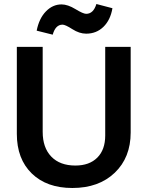

<svg xmlns="http://www.w3.org/2000/svg" viewBox="-20 -928 736 958"><path d="M243 -755 163 -775Q175 -836 209 -871Q243 -906 287 -906Q318 -906 356.5 -882.5Q395 -859 410 -859Q446 -859 461 -908L541 -887Q531 -828 496 -794Q461 -760 410 -760Q376 -760 341 -782.5Q306 -805 292 -805Q257 -805 243 -755ZM341 10Q213 10 138.5 -62.5Q64 -135 64 -260V-694H193V-270Q193 -191 236 -146.5Q279 -102 356 -102Q426 -102 465.5 -141.5Q505 -181 505 -252V-694H632V-267Q632 -142 552.5 -66Q473 10 341 10Z"/></svg>

Font: Cantarell
Style: Bold
Weight: 700
Designer: Dave Crossland, Nikolaus Waxweiler, Florian Fecher, Jacques Le Bailly, Eben Sorkin, Alexei Vanyashin, Alexios Zavras, Em
Version: Version 0.303